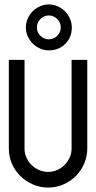

<svg xmlns="http://www.w3.org/2000/svg" viewBox="-20 -849 435 869"><path d="M91 -578V-177Q91 -155 99.5 -136Q108 -117 122.5 -102.5Q137 -88 156.5 -79.5Q176 -71 198 -71Q219 -71 238.5 -79.5Q258 -88 272.5 -102.5Q287 -117 295.5 -136.5Q304 -156 304 -177V-578H375V-177Q375 -141 361 -108.5Q347 -76 323 -52Q299 -28 266.5 -14Q234 0 198 0Q162 0 129.5 -14Q97 -28 72.5 -52Q48 -76 34 -108Q20 -140 20 -177V-578ZM201 -829Q222 -829 241 -820.5Q260 -812 274 -798Q288 -784 296.5 -765Q305 -746 305 -725Q305 -680 275.5 -650.5Q246 -621 201 -621Q180 -621 161 -629.5Q142 -638 128 -652Q114 -666 105.5 -685Q97 -704 97 -725Q97 -746 105.5 -765Q114 -784 128 -798Q142 -812 161 -820.5Q180 -829 201 -829ZM201 -779Q179 -779 163 -763Q147 -747 147 -725Q147 -703 163 -687Q179 -671 201 -671Q223 -671 239 -687Q255 -703 255 -725Q255 -747 239 -763Q223 -779 201 -779Z"/></svg>

Font: Googee
Style: Regular
Weight: 400
Designer: Peter Wiegel
Foundry: CATFonts Peter Wiegel
Version: 1.000